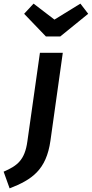

<svg xmlns="http://www.w3.org/2000/svg" viewBox="-107 -820 506 1058"><path d="M336 -800 193 -712 78 -800 26 -744 146 -619H225L379 -744ZM-54 218C69 170 148 117 171 -45L239 -529H113L44 -42C30 63 -13 94 -87 126Z"/></svg>

Font: Fira Sans Medium
Style: Italic
Weight: 500
Italic angle: -8°
Designer: bBox Type GmbH & Carrois Corporate GbR & Edenspiekermann AG
Foundry: bBox Type GmbH & Carrois Corporate GbR & Edenspiekermann AG
Version: Version 4.301;PS 004.301;hotconv 1.0.88;makeotf.lib2.5.64775